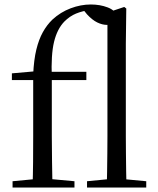

<svg xmlns="http://www.w3.org/2000/svg" viewBox="-20 -836 705 856"><path d="M36 0V-28L152 -39H192L312 -28V0ZM125 0Q127 -57 127.5 -114.5Q128 -172 128 -229V-479H33V-509L158 -520L128 -505Q131 -570 142 -615Q153 -660 171 -692.5Q189 -725 214 -749Q250 -782 295 -799Q340 -816 385 -816Q426 -816 460 -803Q494 -790 502 -764Q501 -748 489 -736.5Q477 -725 457 -725Q436 -725 413.5 -736Q391 -747 368 -772L351 -793V-804H383V-792Q347 -787 319 -775.5Q291 -764 267 -740Q235 -707 221 -649.5Q207 -592 211 -490V-229Q211 -172 212 -114.5Q213 -57 214 0ZM170 -479V-516H365V-479ZM368 0V-28L482 -39H515L632 -28V0ZM456 0Q457 -31 457.5 -70.5Q458 -110 458.5 -151.5Q459 -193 459 -229V-780L534 -805L543 -798L541 -641V-229Q541 -193 541.5 -151.5Q542 -110 542.5 -70.5Q543 -31 544 0Z"/></svg>

Font: Noto Serif TC
Style: Regular
Weight: 400
Designer: Ryoko NISHIZUKA  (kana & ideographs); Frank Grießhammer (Latin, Greek & Cyrillic); Wenlong ZHANG  (bopomofo); Sandoll Co
Foundry: Adobe
Version: Version 2.003-H1;hotconv 1.1.1;makeotfexe 2.6.0